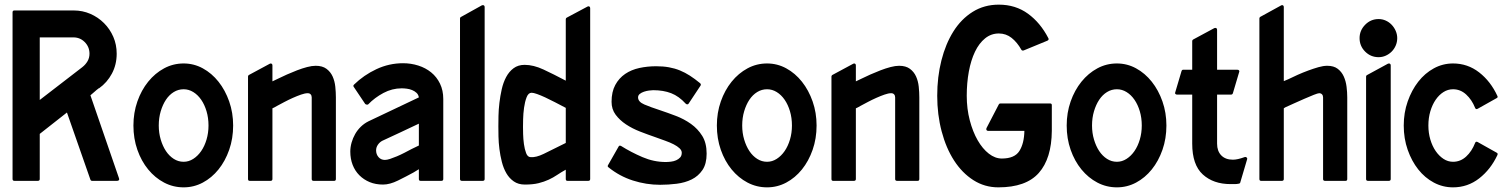

<svg xmlns="http://www.w3.org/2000/svg" viewBox="-20 -778 6485 826"><path d="M151 -348 334 -489Q348 -500 356.5 -514.5Q365 -529 365 -547Q365 -577 343.5 -598Q322 -619 290 -617H151ZM268 -294 151 -202V-8Q151 0 143 0H42Q34 0 34 -8V-725Q34 -733 42 -733H297Q335 -733 368.5 -718.5Q402 -704 427.5 -678.5Q453 -653 467.5 -619.5Q482 -586 482 -547Q482 -500 461.5 -461.5Q441 -423 406 -398V-399Q395 -391 387 -383.5Q379 -376 369 -368L492 -11Q494 -6 491.5 -3Q489 0 484 0H376Q371 0 369 -5Z M770 -505Q814 -505 852.5 -484Q891 -463 920 -426.5Q949 -390 966 -341.5Q983 -293 983 -238Q983 -182 966 -133.5Q949 -85 920 -49Q891 -13 852.5 7.5Q814 28 770 28Q725 28 686 7.5Q647 -13 617.5 -49Q588 -85 571 -133.5Q554 -182 554 -238Q554 -293 571 -341.5Q588 -390 617.5 -426.5Q647 -463 686 -484Q725 -505 770 -505ZM770 -394Q747 -394 727.5 -382Q708 -370 694 -349Q680 -328 671.5 -299.5Q663 -271 663 -238Q663 -206 671.5 -177.5Q680 -149 694 -128Q708 -107 727.5 -94.5Q747 -82 770 -82Q792 -82 811.5 -94.5Q831 -107 845.5 -128Q860 -149 868.5 -177.5Q877 -206 877 -238Q877 -271 868.5 -299.5Q860 -328 845.5 -349Q831 -370 811.5 -382Q792 -394 770 -394Z M1152 -428 1175 -439Q1193 -448 1214.5 -457.5Q1236 -467 1258 -475.5Q1280 -484 1301 -489.5Q1322 -495 1338 -495Q1367 -495 1384.5 -482Q1402 -469 1411 -449Q1420 -429 1422.5 -405Q1425 -381 1425 -359V-8Q1425 0 1418 0H1329Q1321 0 1321 -8V-359Q1321 -367 1316.5 -372Q1312 -377 1304 -377Q1292 -377 1275 -371Q1258 -365 1240 -357Q1222 -349 1204 -339.5Q1186 -330 1173 -323Q1165 -318 1160.5 -316Q1156 -314 1152 -312V-8Q1152 0 1144 0H1054Q1047 0 1047 -8V-449Q1047 -452 1050 -455L1141 -504Q1145 -506 1148.5 -504Q1152 -502 1152 -497Z M1887 -8Q1887 0 1879 0H1789Q1782 0 1782 -8V-50L1759 -36Q1728 -19 1692.5 -1.5Q1657 16 1628 16Q1596 16 1570.5 5.5Q1545 -5 1526 -24Q1507 -43 1497 -69Q1487 -95 1487 -126Q1487 -145 1492.5 -164.5Q1498 -184 1508 -201.5Q1518 -219 1532.5 -233Q1547 -247 1565 -256L1782 -359Q1780 -371 1772 -378.5Q1764 -386 1753 -390.5Q1742 -395 1730 -396.5Q1718 -398 1708 -398Q1667 -398 1629.5 -378Q1592 -358 1564 -329Q1561 -327 1557 -328Q1553 -329 1551 -331L1502 -404Q1498 -409 1503 -414Q1545 -455 1599.5 -480.5Q1654 -506 1714 -506Q1748 -506 1779.5 -496Q1811 -486 1835 -466.5Q1859 -447 1873 -418Q1887 -389 1887 -352ZM1782 -246Q1741 -227 1702.5 -208.5Q1664 -190 1624 -172Q1613 -166 1605.5 -155Q1598 -144 1598 -131Q1598 -114 1608.5 -102Q1619 -90 1636 -90Q1645 -90 1658.5 -94.5Q1672 -99 1687.5 -105.5Q1703 -112 1719.5 -120.5Q1736 -129 1751 -137L1782 -152Z M2065 -8Q2065 0 2057 0H1967Q1959 0 1959 -8V-699Q1959 -703 1963 -705L2053 -755Q2058 -757 2061.5 -755Q2065 -753 2065 -748Z M2519 -8Q2519 0 2511 0H2421Q2414 0 2414 -8V-48Q2394 -37 2377 -25.5Q2360 -14 2340.5 -5Q2321 4 2297 10Q2273 16 2238 16Q2210 16 2190.5 2.5Q2171 -11 2158.5 -32.5Q2146 -54 2139 -81.5Q2132 -109 2128.5 -137Q2125 -165 2124.5 -190.5Q2124 -216 2124 -234Q2124 -252 2124.5 -279Q2125 -306 2128.5 -335.5Q2132 -365 2138.5 -394Q2145 -423 2157.5 -446.5Q2170 -470 2189.5 -484.5Q2209 -499 2237 -499Q2275 -499 2318 -479Q2361 -459 2414 -431V-695Q2414 -700 2418 -702L2508 -750Q2512 -752 2515.5 -750Q2519 -748 2519 -743ZM2263 -102Q2286 -100 2319 -116Q2352 -132 2414 -163V-314Q2391 -326 2368 -338Q2345 -350 2325.5 -359Q2306 -368 2290.5 -373.5Q2275 -379 2267 -379Q2253 -379 2245.5 -359.5Q2238 -340 2234.5 -314.5Q2231 -289 2230.5 -265Q2230 -241 2230 -232Q2230 -223 2230.5 -201.5Q2231 -180 2234 -158Q2237 -136 2243.5 -119Q2250 -102 2263 -102ZM2682 -239Q2682 -240 2683 -240Q2684 -240 2684 -239Q2684 -238 2683 -238Q2682 -238 2682 -239Z M2790 -390Q2783 -390 2772 -388.5Q2761 -387 2750.5 -383.5Q2740 -380 2732.5 -374Q2725 -368 2725 -359Q2725 -340 2752 -328.5Q2779 -317 2819 -304Q2852 -293 2887.5 -279.5Q2923 -266 2952.5 -245Q2982 -224 3001 -193.5Q3020 -163 3020 -117Q3020 -73 3002 -46.5Q2984 -20 2955.5 -6Q2927 8 2891 12.5Q2855 17 2820 17Q2760 17 2702.5 -1.5Q2645 -20 2598 -58Q2592 -62 2596 -68L2641 -147Q2644 -154 2652 -150Q2695 -123 2744 -102Q2793 -81 2844 -81Q2854 -81 2866.5 -82.5Q2879 -84 2889 -88.5Q2899 -93 2906 -100.5Q2913 -108 2913 -121Q2913 -131 2903.5 -140Q2894 -149 2878.5 -157Q2863 -165 2842 -172.5Q2821 -180 2799 -188Q2767 -199 2733.5 -212Q2700 -225 2673 -243Q2646 -261 2628.5 -284.5Q2611 -308 2611 -340Q2611 -383 2627 -412.5Q2643 -442 2669.5 -460Q2696 -478 2730.5 -485.5Q2765 -493 2803 -493Q2833 -493 2858 -488.5Q2883 -484 2905 -475Q2927 -466 2948 -452.5Q2969 -439 2992 -420Q2997 -415 2994 -410L2943 -333Q2941 -329 2937 -329Q2933 -329 2930 -332Q2901 -364 2867.5 -377Q2834 -390 2790 -390Z M3280 -505Q3324 -505 3362.5 -484Q3401 -463 3430 -426.5Q3459 -390 3476 -341.5Q3493 -293 3493 -238Q3493 -182 3476 -133.5Q3459 -85 3430 -49Q3401 -13 3362.5 7.5Q3324 28 3280 28Q3235 28 3196 7.5Q3157 -13 3127.5 -49Q3098 -85 3081 -133.5Q3064 -182 3064 -238Q3064 -293 3081 -341.5Q3098 -390 3127.5 -426.5Q3157 -463 3196 -484Q3235 -505 3280 -505ZM3280 -394Q3257 -394 3237.5 -382Q3218 -370 3204 -349Q3190 -328 3181.5 -299.5Q3173 -271 3173 -238Q3173 -206 3181.5 -177.5Q3190 -149 3204 -128Q3218 -107 3237.5 -94.5Q3257 -82 3280 -82Q3302 -82 3321.5 -94.5Q3341 -107 3355.5 -128Q3370 -149 3378.5 -177.5Q3387 -206 3387 -238Q3387 -271 3378.5 -299.5Q3370 -328 3355.5 -349Q3341 -370 3321.5 -382Q3302 -394 3280 -394Z M3662 -428 3685 -439Q3703 -448 3724.5 -457.5Q3746 -467 3768 -475.5Q3790 -484 3811 -489.5Q3832 -495 3848 -495Q3877 -495 3894.5 -482Q3912 -469 3921 -449Q3930 -429 3932.5 -405Q3935 -381 3935 -359V-8Q3935 0 3928 0H3839Q3831 0 3831 -8V-359Q3831 -367 3826.5 -372Q3822 -377 3814 -377Q3802 -377 3785 -371Q3768 -365 3750 -357Q3732 -349 3714 -339.5Q3696 -330 3683 -323Q3675 -318 3670.5 -316Q3666 -314 3662 -312V-8Q3662 0 3654 0H3564Q3557 0 3557 -8V-449Q3557 -452 3560 -455L3651 -504Q3655 -506 3658.5 -504Q3662 -502 3662 -497Z M4277 -758Q4349 -758 4402.5 -719Q4456 -680 4490 -614Q4494 -607 4486 -603L4384 -561Q4377 -559 4374 -564Q4356 -596 4332 -615Q4308 -634 4277 -634Q4244 -634 4218 -613Q4192 -592 4174.5 -555.5Q4157 -519 4148 -470Q4139 -421 4139 -366Q4139 -310 4152 -260.5Q4165 -211 4186 -174.5Q4207 -138 4234 -117Q4261 -96 4290 -96Q4345 -96 4365.5 -128.5Q4386 -161 4387 -215H4231Q4226 -215 4224 -218.5Q4222 -222 4224 -227L4277 -329Q4279 -333 4284 -333H4497Q4505 -333 4505 -326V-215Q4504 -96 4449 -34Q4394 28 4275 28Q4216 28 4167.5 -3Q4119 -34 4084.5 -87.5Q4050 -141 4031 -213Q4012 -285 4012 -366Q4012 -447 4030 -518Q4048 -589 4081.5 -642.5Q4115 -696 4164.5 -727Q4214 -758 4277 -758Z M4785 -505Q4829 -505 4867.5 -484Q4906 -463 4935 -426.5Q4964 -390 4981 -341.5Q4998 -293 4998 -238Q4998 -182 4981 -133.5Q4964 -85 4935 -49Q4906 -13 4867.5 7.5Q4829 28 4785 28Q4740 28 4701 7.5Q4662 -13 4632.5 -49Q4603 -85 4586 -133.5Q4569 -182 4569 -238Q4569 -293 4586 -341.5Q4603 -390 4632.5 -426.5Q4662 -463 4701 -484Q4740 -505 4785 -505ZM4785 -394Q4762 -394 4742.5 -382Q4723 -370 4709 -349Q4695 -328 4686.5 -299.5Q4678 -271 4678 -238Q4678 -206 4686.5 -177.5Q4695 -149 4709 -128Q4723 -107 4742.5 -94.5Q4762 -82 4785 -82Q4807 -82 4826.5 -94.5Q4846 -107 4860.5 -128Q4875 -149 4883.5 -177.5Q4892 -206 4892 -238Q4892 -271 4883.5 -299.5Q4875 -328 4860.5 -349Q4846 -370 4826.5 -382Q4807 -394 4785 -394Z M5109 -371H5044Q5039 -371 5036.5 -374Q5034 -377 5036 -381L5063 -472Q5065 -478 5070 -478H5109V-601Q5109 -606 5113 -608L5204 -657Q5209 -659 5212.5 -657Q5216 -655 5216 -650V-478H5303Q5308 -478 5310.5 -475Q5313 -472 5311 -468L5284 -377Q5282 -371 5276 -371H5216V-160Q5216 -128 5234 -109.5Q5252 -91 5284 -91Q5304 -91 5334 -102Q5339 -104 5343 -100.5Q5347 -97 5345 -92L5316 6Q5316 8 5314 10Q5312 12 5310 12Q5301 14 5291.5 14Q5282 14 5274 14Q5200 14 5154.5 -27.5Q5109 -69 5109 -160Z M5503 -429 5522 -437Q5540 -446 5562.5 -456Q5585 -466 5608 -474.5Q5631 -483 5652 -489Q5673 -495 5690 -495Q5718 -495 5735 -482Q5752 -469 5761 -449Q5770 -429 5773 -405Q5776 -381 5776 -359V-8Q5776 0 5769 0H5680Q5672 0 5672 -8V-359Q5672 -367 5667.5 -372Q5663 -377 5655 -377Q5650 -377 5632 -370Q5614 -363 5591.5 -353Q5569 -343 5546.5 -333Q5524 -323 5509 -316L5503 -312V-8Q5503 0 5495 0H5405Q5398 0 5398 -8V-699Q5398 -702 5401 -705L5492 -755Q5496 -757 5499.5 -755Q5503 -753 5503 -748Z M5963 -8Q5963 0 5955 0H5865Q5857 0 5857 -8V-449Q5857 -453 5861 -455L5951 -504Q5956 -506 5959.5 -504Q5963 -502 5963 -497ZM5911 -532Q5877 -532 5853 -556Q5829 -580 5829 -614Q5829 -647 5853 -671.5Q5877 -696 5911 -696Q5927 -696 5941.5 -689.5Q5956 -683 5967 -671.5Q5978 -660 5984.5 -645Q5991 -630 5991 -614Q5991 -597 5984.5 -582Q5978 -567 5967 -556Q5956 -545 5941.5 -538.5Q5927 -532 5911 -532Z M6231 -505Q6294 -505 6343.5 -466.5Q6393 -428 6422 -365Q6425 -359 6419 -356L6337 -310Q6329 -306 6326 -314Q6312 -349 6287.5 -371.5Q6263 -394 6231 -394Q6209 -394 6190 -382Q6171 -370 6156.5 -349Q6142 -328 6133.5 -299.5Q6125 -271 6125 -238Q6125 -206 6133.5 -177.5Q6142 -149 6156.5 -128Q6171 -107 6190 -94.5Q6209 -82 6231 -82Q6263 -82 6287.5 -104.5Q6312 -127 6326 -163Q6329 -171 6337 -167L6419 -121Q6425 -118 6422 -111Q6393 -49 6343.5 -10.5Q6294 28 6231 28Q6187 28 6148.5 7.5Q6110 -13 6081.5 -49Q6053 -85 6036 -133.5Q6019 -182 6019 -238Q6019 -293 6036 -341.5Q6053 -390 6081.5 -426.5Q6110 -463 6148.5 -484Q6187 -505 6231 -505Z"/></svg>

Font: RonaldsonGothic
Style: Regular
Weight: 400
Designer: Mr. Robertson for MacKellar, Smiths & Jordan Co. Philadelphia
Foundry: CAT-Fonts Peter Wiegel
Version: Version 1.000